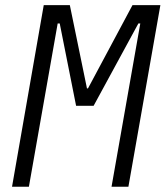

<svg xmlns="http://www.w3.org/2000/svg" viewBox="-20 -713 632 733"><path d="M25.9 0H90.3L200.2 -623.5H208L270.5 -309.1H337.4L508.3 -623.5H515.6L405.8 0H470.2L592.3 -693.4H485.8L315.9 -375.5H312L246.6 -693.4H147Z"/></svg>

Font: Cascadia Mono NF Light
Style: Italic
Weight: 300
Italic angle: -10°
Monospace: yes
Designer: Aaron Bell
Foundry: Saja Typeworks
Version: Version 2404.023